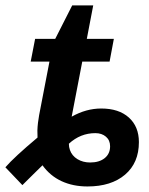

<svg xmlns="http://www.w3.org/2000/svg" viewBox="-66 -670 542 700"><path d="M-46.4 -60.1Q-14.2 -97.2 70.8 -168.5Q70.8 -173.8 70.6 -180.4Q70.3 -187 70.3 -194.3Q70.8 -208.5 72.5 -222.7Q74.2 -236.8 76.7 -250.5L114.3 -445.3H45.9L62 -528.3H135.3L197.3 -650.4H273.9L250.5 -528.3H349.1L333.5 -445.3H233.9L195.3 -244.6Q248 -274.4 303.2 -274.4Q367.2 -274.4 403.8 -241.5Q440.4 -208.5 440.4 -151.9Q440.4 -76.2 389.9 -33.2Q339.4 9.8 252.9 9.8Q200.2 9.8 158.4 -9.5Q116.7 -28.8 88.9 -67.4Q71.3 -50.3 53 -32.2Q34.7 -14.2 15.6 4.9ZM262.7 -77.6Q295.9 -77.6 315.7 -93.5Q335.4 -109.4 335.4 -136.7Q335.4 -158.7 320.3 -171.6Q305.2 -184.6 281.7 -184.6Q227.1 -184.6 185.1 -146Q185.1 -133.8 189 -123Q196.3 -102.1 216.3 -89.8Q236.3 -77.6 262.7 -77.6Z"/></svg>

Font: Arimo SemiBold
Style: Italic
Weight: 600
Italic angle: -12°
Version: Version 1.33